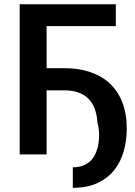

<svg xmlns="http://www.w3.org/2000/svg" viewBox="-20 -731 640 909"><path d="M528.3 -607.4V-710.9H73.2V0H200.7V-303.2H286.1Q357.4 -303.2 397 -265.1Q436.5 -227.1 441.4 -150.4Q447.3 -130.4 449 -106Q450.7 -81.5 446.8 -55.7Q443.4 -31.2 434.8 -9.8Q426.3 11.7 412.1 27.3Q397 43 375.7 52Q354.5 61 324.7 61V158.2Q393.6 158.2 441.9 135.5Q490.2 112.8 521 74.2Q551.8 35.2 565.9 -15.4Q580.1 -65.9 580.1 -122.6Q580.1 -192.4 559.3 -245.8Q538.6 -299.3 500.5 -335.4Q461.9 -371.1 407.7 -389.6Q353.5 -408.2 286.1 -408.2H200.7V-607.4Z"/></svg>

Font: Roboto Mono SemiBold
Style: Regular
Weight: 600
Monospace: yes
Designer: Google
Version: Version 3.000